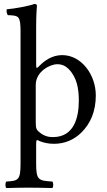

<svg xmlns="http://www.w3.org/2000/svg" viewBox="-20 -718 542 972"><path d="M84 -559V110C84 193 73 198 12 201C6 207 6 228 12 234C54 233 80 232 124 232C171 232 202 233 245 234C251 228 251 207 245 201C174 197 163 193 163 110V10C163 -13 168 -10 176 -6C178 -5 180 -4 182 -3C203 5 226 10 253 10C306 10 354 -9 393 -48C438 -93 465 -154 465 -235C465 -340 392 -439 295 -439C244 -439 205 -411 180 -385C165 -370 163 -370 163 -392V-583C163 -648 167 -688 167 -688C167 -695 163 -698 154 -698C129 -688 54 -674 14 -671C12 -663 14 -647 20 -641C23 -641 26 -641 29 -641C73 -638 84 -638 84 -559ZM161 -288C161 -358 236 -393 269 -393C294 -393 312 -384 327 -369C370 -326 379 -268 379 -208C379 -121 354 -24 248 -24C234 -24 206 -25 178 -50C166 -60 161 -66 161 -98Z"/></svg>

Font: Libertinus Math
Style: Regular
Weight: 400
Designer: Philipp H. Poll, Khaled Hosny
Foundry: Caleb Maclennan
Version: Version 7.050;RELEASE